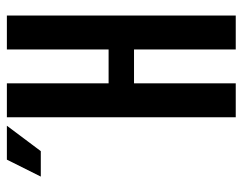

<svg xmlns="http://www.w3.org/2000/svg" viewBox="-93 -606 699 553"><g transform="rotate(-90 256.5 -329.5)"><path d="M73.2 -659.2H170.9L97.7 -561.5H24.4ZM293 -293V0H195.3V-659.2H293V-366.2H390.6V-659.2H488.3V0H390.6V-293Z"/></g></svg>

Font: Alegre Sans
Style: Regular
Weight: 400
Width: 3
Designer: GrandChaos9000
Version: Version 1.2.6 - August 1, 2014